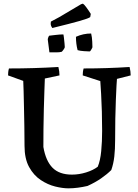

<svg xmlns="http://www.w3.org/2000/svg" viewBox="-20 -1017 756 1049"><path d="M354 12Q322 12 281.5 2Q241 -8 202.5 -33.5Q164 -59 139 -104.5Q114 -150 114 -220Q114 -274 113 -328.5Q112 -383 111 -432.5Q110 -482 109 -519.5Q108 -557 107 -575L24 -605Q24 -614 25 -623.5Q26 -633 29 -643Q166 -643 299 -651Q305 -627 305 -605L225 -588Q224 -563 222.5 -519Q221 -475 219.5 -421Q218 -367 217.5 -312.5Q217 -258 217 -214Q230 -138 267 -100.5Q304 -63 373 -63Q412 -63 450.5 -75Q489 -87 514 -106Q528 -139 533 -191.5Q538 -244 538 -302Q538 -355 536.5 -407.5Q535 -460 532.5 -503.5Q530 -547 528 -574L432 -605Q432 -614 433 -623.5Q434 -633 437 -643Q500 -643 563 -645Q626 -647 688 -651Q694 -627 694 -605L619 -586Q618 -579 616.5 -548.5Q615 -518 613 -471.5Q611 -425 610 -368.5Q609 -312 609 -252Q609 -201 604.5 -161.5Q600 -122 588 -88Q565 -65 532.5 -42.5Q500 -20 458 -1Q432 5 405.5 8.5Q379 12 354 12ZM404 -743Q395 -777 395 -816Q435 -834 478 -834Q483 -813 484 -789Q485 -765 485 -759Q485 -757 479 -746.5Q473 -736 470 -736Q461 -736 439 -737.5Q417 -739 404 -743ZM250 -731 241 -801Q241 -806 244 -813.5Q247 -821 249 -822Q258 -823 283 -826Q308 -829 326 -829Q327 -829 329 -813Q331 -797 332.5 -780Q334 -763 334 -759Q333 -754 326.5 -745Q320 -736 317 -734Q306 -731 289.5 -731Q273 -731 250 -731ZM266 -864Q257 -876 257 -887L258 -899L303 -923L423 -994L433 -997Q439 -994 452 -976.5Q465 -959 476 -941L473 -924Q466 -917 417 -903Q368 -889 266 -864Z"/></svg>

Font: Labrada Medium
Style: Regular
Weight: 500
Designer: Mercedes Jáuregui
Foundry: Omnibus-Type Team
Version: Version 1.000; ttfautohint (v1.8.4.7-5d5b)